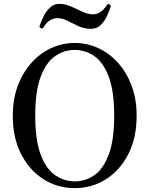

<svg xmlns="http://www.w3.org/2000/svg" viewBox="-20 -960 776 992"><path d="M366 12Q277 12 204.5 -34Q132 -80 89 -164Q46 -248 46 -362Q46 -448 72 -517Q98 -586 142.5 -635.5Q187 -685 244.5 -711.5Q302 -738 366 -738Q430 -738 487.5 -711.5Q545 -685 589.5 -635.5Q634 -586 660 -517Q686 -448 686 -362Q686 -248 643 -164Q600 -80 527.5 -34Q455 12 366 12ZM366 -23Q421 -23 467 -54.5Q513 -86 541.5 -160.5Q570 -235 570 -362Q570 -490 541.5 -564.5Q513 -639 467 -670.5Q421 -702 366 -702Q312 -702 265.5 -670.5Q219 -639 190.5 -564.5Q162 -490 162 -362Q162 -235 190.5 -160.5Q219 -86 265.5 -54.5Q312 -23 366 -23ZM450 -811Q415 -811 385 -825Q355 -839 329 -852.5Q303 -866 278 -866Q253 -866 235 -853Q217 -840 202 -815Q198 -812 191 -814.5Q184 -817 184 -824Q192 -850 205.5 -876.5Q219 -903 239 -921.5Q259 -940 286 -940Q317 -940 347.5 -926.5Q378 -913 406.5 -899.5Q435 -886 460 -886Q502 -886 534 -936Q537 -941 545.5 -937Q554 -933 552 -926Q545 -904 532.5 -877Q520 -850 500 -830.5Q480 -811 450 -811Z"/></svg>

Font: Zen Old Mincho Medium
Style: Regular
Weight: 500
Designer: Yoshimichi Ohira
Foundry: Positype
Version: Version 1.500